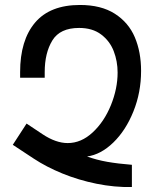

<svg xmlns="http://www.w3.org/2000/svg" viewBox="-20 -749 640 773"><path d="M548 -463.5Q548 -377 517.2 -300.5Q486.5 -224 436.2 -175.2Q386 -126.5 330.5 -119Q369 -105 411.8 -97.5Q454.5 -90 511 -85.5V4Q441.5 5.5 368.8 -9.2Q296 -24 231.2 -50.5Q166.5 -77 116.5 -110L31.5 -166L87 -251.5L151.5 -208.5Q205 -173 252.5 -173Q307 -173 353.2 -216Q399.5 -259 426.5 -325.5Q453.5 -392 453.5 -457Q453.5 -502.5 437.8 -543.2Q422 -584 387.2 -610.2Q352.5 -636.5 298.5 -636.5Q221.5 -636.5 190.8 -586.2Q160 -536 160 -458.5V-436H61V-458.5Q61 -587 121.2 -658Q181.5 -729 302 -729Q387 -729 442.2 -693.8Q497.5 -658.5 522.8 -599Q548 -539.5 548 -463.5Z"/></svg>

Font: JuliaMono
Style: Regular
Weight: 400
Monospace: yes
Designer: cormullion
Foundry: corm
Version: Version 0.055; ttfautohint (v1.8.4)